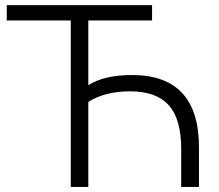

<svg xmlns="http://www.w3.org/2000/svg" viewBox="-20 -739 864 759"><path d="M259.8 0V-658.2H6.8V-718.8H581.1V-658.2H329.1V-402.3Q392.6 -442.4 502 -442.4Q766.6 -442.4 766.6 -156.2V0H696.3V-150.4Q696.3 -268.6 647 -323.2Q597.7 -377.9 495.1 -377.9Q393.6 -377.9 329.1 -335.9V0Z"/></svg>

Font: Min Sans Light
Style: Regular
Weight: 300
Designer: Jinseong-Kim, NotoSansCJK, Nunito
Foundry: Jinseong-Kim
Version: Version 1.400;Glyphs 3.1.2 (3151)